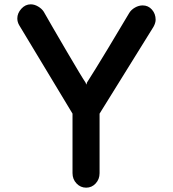

<svg xmlns="http://www.w3.org/2000/svg" viewBox="-20 -848 799 887"><path d="M689 -724 440 -323V-48Q440 -20 422 -0.5Q404 19 378 19Q352 19 333.5 -0.5Q315 -20 315 -48V-323L69 -731Q60 -746 60 -763Q60 -787 78.5 -807.5Q97 -828 122 -828Q139 -828 156 -818Q173 -808 182 -794Q216 -734 287.5 -612Q359 -490 375 -467L379 -457L382 -467Q416 -520 478 -622.5Q540 -725 577 -788Q586 -803 603.5 -813Q621 -823 639 -823Q665 -823 682 -803.5Q699 -784 699 -757Q699 -742 689 -724Z"/></svg>

Font: Tsukimi Rounded
Style: Bold
Weight: 700
Designer: Takashi Funayama
Foundry: Takashi Funayama
Version: Version 1.032; ttfautohint (v1.8.3)